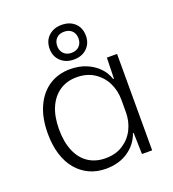

<svg xmlns="http://www.w3.org/2000/svg" viewBox="-138 -861 877 975"><g transform="rotate(-20 300.5 -374.0)"><path d="M268 8Q220 8 180 -10.5Q140 -29 111 -63.5Q82 -98 66.5 -148Q51 -198 51 -261Q51 -345 78.5 -405.5Q106 -466 155 -498Q204 -530 268 -530Q316 -530 354 -514.5Q392 -499 419 -472Q446 -445 458 -408H462L465 -521H520V0H465L462 -115H458Q439 -60 389.5 -26Q340 8 268 8ZM285 -43Q341 -43 380.5 -69Q420 -95 440.5 -137Q461 -179 461 -228V-295Q461 -344 440.5 -386Q420 -428 380.5 -454Q341 -480 286 -480Q233 -480 194 -454Q155 -428 133.5 -379.5Q112 -331 112 -261Q112 -193 133 -143.5Q154 -94 193 -68.5Q232 -43 285 -43ZM305 -569Q262 -569 234.5 -595Q207 -621 207 -662Q207 -705 234.5 -730.5Q262 -756 305 -756Q349 -756 376 -730.5Q403 -705 403 -662Q403 -621 376 -595Q349 -569 305 -569ZM305 -605Q332 -605 347.5 -621Q363 -637 363 -662Q363 -688 347.5 -703.5Q332 -719 305 -719Q279 -719 263.5 -703.5Q248 -688 248 -662Q248 -637 263.5 -621Q279 -605 305 -605Z"/></g></svg>

Font: Mona Sans Light
Style: Regular
Weight: 300
Designer: Deni Anggara
Foundry: GitHub
Version: Version 2.000